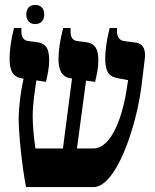

<svg xmlns="http://www.w3.org/2000/svg" viewBox="-20 -761 629 781"><path d="M123 -663C144 -663 160 -676 160 -702C160 -729 144 -741 123 -741C103 -741 87 -729 87 -702C87 -676 103 -663 123 -663ZM86 0H360C452 0 533 -240 555 -407L569 -522C573 -554 566 -584 531 -588L485 -594C467 -596 456 -610 456 -632V-647H426C413 -595 408 -554 408 -522C408 -474 420 -450 458 -443L501 -435L497 -409C481 -294 436 -157 359 -157H293L330 -433L367 -428C374 -460 380 -483 380 -515C380 -566 364 -586 326 -590L295 -594C276 -596 267 -609 267 -632V-647H237C224 -598 218 -554 218 -522C218 -482 227 -448 269 -442H273L236 -157H124C118 -198 113 -249 113 -289C113 -341 122 -392 128 -434L167 -428C174 -460 180 -483 180 -516C180 -565 166 -586 127 -590L95 -594C77 -596 67 -609 67 -632V-647H37C24 -597 19 -554 19 -523C19 -473 32 -448 70 -442L76 -441C64 -390 56 -324 56 -277C56 -214 70 -81 86 0Z"/></svg>

Font: Noto Serif Hebrew ExtraCondensed ExtraBold
Style: Regular
Weight: 800
Width: 2
Designer: Monotype Design Team
Foundry: Monotype Imaging Inc.
Version: Version 2.004